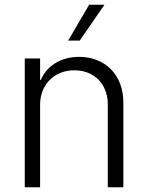

<svg xmlns="http://www.w3.org/2000/svg" viewBox="-20 -794 627 814"><path d="M150 -350C150 -436 211 -496 295 -496C380 -496 437 -437 437 -351V0H503V-360C503 -475 427 -553 315 -553C239 -553 178 -515 153 -455H150V-546H85V0H150ZM269 -622H318L423 -774H358Z"/></svg>

Font: Wafeq Light
Style: Regular
Weight: 300
Designer: Rasmus Andersson & Azza Alameddine
Foundry: Google & TypeTogether
Version: Version 3.000;January 28, 2025;FontCreator 15.0.0.3014 64-bi